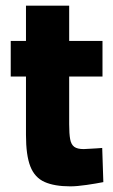

<svg xmlns="http://www.w3.org/2000/svg" viewBox="-20 -648 401 680"><path d="M229 12Q173 12 138 -3.5Q103 -19 87.5 -58.5Q72 -98 72 -170V-377H18V-503H72V-628H225V-503H343V-377H225V-208Q225 -174 228.5 -155Q232 -136 243 -128Q254 -120 276 -120Q282 -120 295 -121Q308 -122 321.5 -122.5Q335 -123 342 -124L346 -3Q321 2 286.5 7Q252 12 229 12Z"/></svg>

Font: Cairo ExtraBold
Style: Regular
Weight: 800
Designer: Mohamed Gaber, Accademia di Belle Arti di Urbino
Foundry: Kief Type Foundry, Accademia di Belle Arti di Urbino
Version: Version 3.117